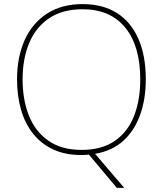

<svg xmlns="http://www.w3.org/2000/svg" viewBox="-20 -745 794 935"><path d="M690 -358Q690 -263 662.5 -186Q635 -109 580.5 -59.5Q526 -10 443 4L585 170H549L413 8Q404 9 395 9.5Q386 10 376 10Q298 10 239.5 -17Q181 -44 141.5 -93.5Q102 -143 82.5 -210.5Q63 -278 63 -359Q63 -467 100 -549.5Q137 -632 208.5 -678.5Q280 -725 382 -725Q481 -725 549.5 -681.5Q618 -638 654 -556Q690 -474 690 -358ZM90 -359Q90 -259 121 -181.5Q152 -104 216 -59.5Q280 -15 377 -15Q475 -15 538.5 -58.5Q602 -102 632.5 -179.5Q663 -257 663 -358Q663 -521 590 -610.5Q517 -700 382 -700Q284 -700 219 -656Q154 -612 122 -535Q90 -458 90 -359Z"/></svg>

Font: Noto Sans Thai Thin
Style: Regular
Weight: 250
Designer: Monotype Design Team
Foundry: Monotype Imaging Inc.
Version: Version 2.001